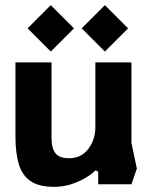

<svg xmlns="http://www.w3.org/2000/svg" viewBox="-20 -715 591 745"><path d="M190 10Q130 10 97.5 -13Q65 -36 52.5 -79.5Q40 -123 40 -184V-473H180V-180Q180 -139 195.5 -120Q211 -101 248 -101Q295 -101 322.5 -137Q350 -173 350 -221V-473H490V-161L511 -61L490 0H361V-49L351 -54Q338 -41 313.5 -26Q289 -11 257.5 -0.5Q226 10 190 10ZM177 -515 87 -605 177 -695 267 -605ZM387 -515 297 -605 387 -695 477 -605Z"/></svg>

Font: Rowdies Light
Style: Regular
Weight: 300
Designer: Jaikishan Patel
Version: Version 1.000; ttfautohint (v1.8.3)